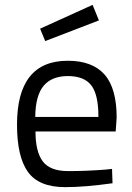

<svg xmlns="http://www.w3.org/2000/svg" viewBox="-20 -760 545 790"><path d="M412 -62 441 -65 443 -6Q329 10 248 10Q140 10 95 -52.5Q50 -115 50 -247Q50 -510 259 -510Q360 -510 410 -453.5Q460 -397 460 -276L456 -219H126Q126 -136 156 -96Q186 -56 260.5 -56Q335 -56 412 -62ZM385 -279Q385 -371 355.5 -409Q326 -447 259.5 -447Q193 -447 159.5 -407Q126 -367 125 -279ZM145 -642 361 -740 387 -676 166 -591Z"/></svg>

Font: Titillium Web[RUS by Daymarius]
Style: Regular
Weight: 400
Designer: Cyrillization by Daymarius
Foundry: Cyrillization by Daymarius
Version: Version 1.002 September 11, 2018